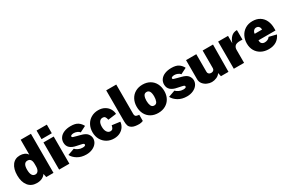

<svg xmlns="http://www.w3.org/2000/svg" viewBox="117 -1997 4803 3243"><g transform="rotate(-30 2518.5 -375.5)"><path d="M20 -269Q20 -395 74.5 -467.5Q129 -540 226 -540Q271 -540 310.5 -523.5Q350 -507 372 -470V-762H572V0H431L416 -70Q395 -35 351.5 -12.5Q308 10 247 10Q139 10 79.5 -65Q20 -140 20 -269ZM372 -245V-291Q372 -400 293 -400Q212 -400 212 -271Q212 -129 296 -129Q330 -129 351 -158.5Q372 -188 372 -245Z M882 -594H682V-762H882ZM882 0H682V-530H882Z M942 -136 1072 -182Q1091 -160 1129.5 -141Q1168 -122 1213 -122Q1239 -122 1255 -128.5Q1271 -135 1271 -149Q1271 -163 1259.5 -169.5Q1248 -176 1219 -182L1140 -199Q1060 -213 1016 -252Q972 -291 972 -358Q972 -411 1001.5 -452.5Q1031 -494 1086.5 -517Q1142 -540 1217 -540Q1306 -540 1354 -508Q1402 -476 1430 -421L1313 -362Q1298 -384 1265.5 -397.5Q1233 -411 1202 -411Q1176 -411 1157.5 -403Q1139 -395 1139 -381Q1139 -368 1156.5 -360.5Q1174 -353 1222 -342L1290 -324Q1380 -302 1412.5 -259Q1445 -216 1445 -170Q1445 -120 1415 -79Q1385 -38 1331.5 -14Q1278 10 1212 10Q1114 10 1042.5 -33Q971 -76 942 -136Z M1985 -335 1823 -314Q1817 -350 1802.5 -371.5Q1788 -393 1753 -393Q1714 -393 1691 -360Q1668 -327 1668 -265Q1668 -201 1693 -164Q1718 -127 1757 -127Q1791 -127 1805.5 -149.5Q1820 -172 1825 -205L1982 -184Q1979 -136 1951.5 -91Q1924 -46 1872.5 -18Q1821 10 1752 10Q1676 10 1615.5 -24.5Q1555 -59 1520 -121Q1485 -183 1485 -263Q1485 -344 1519.5 -407Q1554 -470 1615 -505Q1676 -540 1752 -540Q1823 -540 1875.5 -510.5Q1928 -481 1955.5 -433.5Q1983 -386 1985 -335Z M2040 -160V-762H2236V-187Q2236 -163 2247.5 -148Q2259 -133 2296 -128L2317 -126V-5Q2276 11 2242 11Q2151 11 2107 -13.5Q2063 -38 2051.5 -73.5Q2040 -109 2040 -160Z M2347 -262Q2347 -344 2381 -407.5Q2415 -471 2476.5 -505.5Q2538 -540 2616 -540Q2698 -540 2759 -504.5Q2820 -469 2852.5 -406Q2885 -343 2885 -262Q2885 -183 2852 -121.5Q2819 -60 2757.5 -25Q2696 10 2615 10Q2534 10 2473.5 -24.5Q2413 -59 2380 -121Q2347 -183 2347 -262ZM2691 -269Q2691 -398 2616 -398Q2573 -398 2556.5 -360.5Q2540 -323 2540 -269Q2540 -214 2556.5 -174Q2573 -134 2616 -134Q2659 -134 2675 -174Q2691 -214 2691 -269Z M2905 -136 3035 -182Q3054 -160 3092.5 -141Q3131 -122 3176 -122Q3202 -122 3218 -128.5Q3234 -135 3234 -149Q3234 -163 3222.5 -169.5Q3211 -176 3182 -182L3103 -199Q3023 -213 2979 -252Q2935 -291 2935 -358Q2935 -411 2964.5 -452.5Q2994 -494 3049.5 -517Q3105 -540 3180 -540Q3269 -540 3317 -508Q3365 -476 3393 -421L3276 -362Q3261 -384 3228.5 -397.5Q3196 -411 3165 -411Q3139 -411 3120.5 -403Q3102 -395 3102 -381Q3102 -368 3119.5 -360.5Q3137 -353 3185 -342L3253 -324Q3343 -302 3375.5 -259Q3408 -216 3408 -170Q3408 -120 3378 -79Q3348 -38 3294.5 -14Q3241 10 3175 10Q3077 10 3005.5 -33Q2934 -76 2905 -136Z M3463 -157V-530H3663V-185Q3663 -161 3679.5 -145.5Q3696 -130 3725 -130Q3754 -130 3770.5 -145.5Q3787 -161 3787 -185V-530H3989L3985 0H3838L3823 -70Q3798 -30 3751 -10Q3704 10 3659 10Q3614 10 3568.5 -10Q3523 -30 3493 -68Q3463 -106 3463 -157Z M4089 -530H4282V-384Q4303 -454 4347 -497Q4391 -540 4461 -540L4462 -353Q4446 -355 4418 -355Q4343 -355 4316 -327Q4289 -299 4289 -254V0H4089Z M4767 -124Q4797 -124 4824 -136.5Q4851 -149 4867 -173L5010 -138Q4978 -65 4917.5 -27.5Q4857 10 4770 10Q4688 10 4625 -23.5Q4562 -57 4527 -117.5Q4492 -178 4492 -258Q4492 -335 4524.5 -399.5Q4557 -464 4618 -502Q4679 -540 4761 -540Q4845 -540 4904 -502.5Q4963 -465 4992.5 -400Q5022 -335 5022 -255V-208H4690Q4689 -164 4710.5 -144Q4732 -124 4767 -124ZM4834 -335Q4834 -368 4816 -391.5Q4798 -415 4762 -415Q4732 -415 4711 -390.5Q4690 -366 4690 -335Z"/></g></svg>

Font: Morrison Black
Style: Regular
Weight: 900
Designer: Pablo Impallari, Rodrigo Fuenzalida (Modified by Dan O. Williams)
Version: Version 0.03;June 6, 2019;FontCreator 11.5.0.2425 64-bit; tt